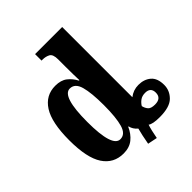

<svg xmlns="http://www.w3.org/2000/svg" viewBox="-231 -895 1112 1112"><g transform="rotate(-45 325.0 -339.0)"><path d="M402 82Q406 59 412 33.5Q418 8 423 -6Q442 9 500 9Q582 9 616 -25Q650 -59 650 -105Q650 -160 620 -185.5Q590 -211 544 -211Q502 -211 469 -185V-760H247V-707H255Q281 -707 300.5 -696.5Q320 -686 320 -644V-583Q320 -557 320.5 -522.5Q321 -488 322 -472H318Q301 -505 273.5 -526.5Q246 -548 200 -548Q121 -548 77.5 -480Q34 -412 34 -267Q34 -123 78 -56.5Q122 10 203 10Q251 10 282 -15Q313 -40 331 -81H334Q340 -53 365 -32Q360 -14 354 13.5Q348 41 343 70ZM248 -62Q183 -62 183 -268Q183 -477 248 -477Q290 -477 305 -423.5Q320 -370 320 -269Q320 -168 304.5 -115Q289 -62 248 -62ZM532 -62Q500 -62 488 -75.5Q476 -89 471 -110Q481 -127 497.5 -139Q514 -151 539 -151Q584 -151 584 -108Q584 -62 532 -62Z"/></g></svg>

Font: Noto Serif ExtraCondensed Extra
Style: Regular
Weight: 800
Width: 3
Designer: Monotype Design Team
Foundry: Monotype Imaging Inc.
Version: Version 1.002